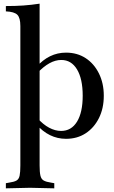

<svg xmlns="http://www.w3.org/2000/svg" viewBox="-20 -744 621 1047"><path d="M12 283V255L29 252Q57 248 70 240.5Q83 233 87 214Q91 195 91 158V-602Q91 -647 74.5 -663.5Q58 -680 12 -682V-711Q65 -711 107.5 -714Q150 -717 196 -724V158Q196 195 200.5 214Q205 233 218.5 240.5Q232 248 259 252L276 255V283L144 280ZM340 13Q247 13 177 -67L184 -100Q215 -65 248 -47.5Q281 -30 313 -30Q369 -30 400 -80.5Q431 -131 431 -222Q431 -314 400 -365.5Q369 -417 314 -417Q282 -417 249.5 -399Q217 -381 184 -346L178 -378Q247 -457 340 -457Q401 -457 447 -427Q493 -397 519.5 -343.5Q546 -290 546 -222Q546 -153 519.5 -100Q493 -47 447 -17Q401 13 340 13Z"/></svg>

Font: Baskervville SemiBold
Style: Regular
Weight: 600
Version: Version 1.100